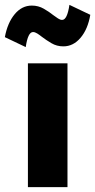

<svg xmlns="http://www.w3.org/2000/svg" viewBox="-52 -771 392 791"><path d="M226 0H63V-510H226ZM234 -751 320 -710Q310 -651 280 -615.5Q250 -580 209 -580Q182 -580 160 -593Q138 -606 121 -619Q111 -627 101.5 -633Q92 -639 84 -639Q63 -639 54 -577L-32 -618Q-21 -677 8.5 -712.5Q38 -748 79 -748Q106 -748 128.5 -735Q151 -722 167 -709Q178 -701 187 -695Q196 -689 204 -689Q225 -689 234 -751Z"/></svg>

Font: Wix Madefor Text ExtraBold
Style: Regular
Weight: 800
Designer: Dalton Maag Ltd
Foundry: Dalton Maag Ltd
Version: Version 3.100